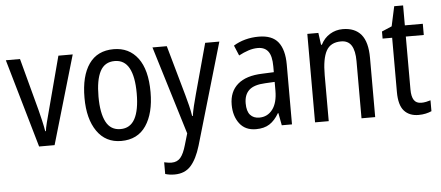

<svg xmlns="http://www.w3.org/2000/svg" viewBox="-56 -789 2669 1161"><g transform="rotate(-5 1278.5 -209.0)"><path d="M158 0 3 -537H89L174 -219Q182 -188 190 -153.5Q198 -119 203 -89H207Q209 -108 217 -139.5Q225 -171 234 -204L322 -537H409L252 0Z M858 -269Q858 -141 807 -65.5Q756 10 656 10Q562 10 509.5 -65.5Q457 -141 457 -269Q457 -402 508 -474.5Q559 -547 658 -547Q751 -547 804.5 -476Q858 -405 858 -269ZM542 -269Q542 -169 570 -115.5Q598 -62 658 -62Q717 -62 745.5 -114.5Q774 -167 774 -269Q774 -370 745.5 -422.5Q717 -475 658 -475Q597 -475 569.5 -422.5Q542 -370 542 -269Z M893 -537H980L1066 -232Q1075 -200 1083 -167.5Q1091 -135 1096 -103H1100Q1104 -130 1112 -163.5Q1120 -197 1130 -233L1213 -537H1299L1119 79Q1095 159 1058.5 199.5Q1022 240 960 240Q944 240 930 238Q916 236 903 232V161Q913 163 925 165Q937 167 948 167Q982 167 1002 143.5Q1022 120 1037 67L1057 -1Z M1538 -546Q1620 -546 1656.5 -499.5Q1693 -453 1693 -363V0H1631L1617 -75H1614Q1589 -32 1556.5 -11Q1524 10 1474 10Q1409 10 1374.5 -35.5Q1340 -81 1340 -150Q1340 -229 1391 -273.5Q1442 -318 1541 -321L1611 -324V-359Q1611 -422 1590 -450Q1569 -478 1527 -478Q1499 -478 1470 -468.5Q1441 -459 1411 -443L1385 -505Q1417 -525 1456 -535.5Q1495 -546 1538 -546ZM1554 -262Q1485 -259 1455 -231Q1425 -203 1425 -151Q1425 -103 1445 -80.5Q1465 -58 1500 -58Q1550 -58 1580.5 -98Q1611 -138 1611 -213V-265Z M2048 -547Q2122 -547 2160 -501.5Q2198 -456 2198 -360V0H2115V-347Q2115 -410 2095 -442Q2075 -474 2032 -474Q1968 -474 1942 -426.5Q1916 -379 1916 -279V0H1833V-537H1900L1910 -464H1915Q1935 -504 1970.5 -525.5Q2006 -547 2048 -547Z M2484 -62Q2498 -62 2513 -65Q2528 -68 2540 -72V-6Q2525 1 2504.5 5.5Q2484 10 2461 10Q2405 10 2373.5 -25Q2342 -60 2342 -140V-469H2284V-512L2345 -538L2371 -658H2425V-537H2534V-469H2425V-148Q2425 -105 2439 -83.5Q2453 -62 2484 -62Z"/></g></svg>

Font: Noto Sans Gurmukhi Condensed
Style: Regular
Weight: 400
Width: 3
Designer: Jelle Bosma - Monotype Design Team
Foundry: Monotype Imaging Inc.
Version: Version 2.004; ttfautohint (v1.8.4.7-5d5b)